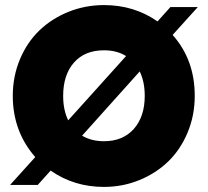

<svg xmlns="http://www.w3.org/2000/svg" viewBox="-20 -736 827 763"><path d="M753.9 -355Q753.9 -277.3 725.6 -209.5Q697.3 -141.6 648.7 -94.5Q600.1 -47.4 533.7 -20.3Q467.3 6.8 393.1 6.8Q273.9 6.8 181.2 -58.1L129.9 -1H20L120.1 -111.8Q30.8 -213.9 30.8 -355Q30.8 -432.6 59.3 -500.5Q87.9 -568.4 136.7 -615.2Q185.5 -662.1 252.2 -689Q318.8 -715.8 393.1 -715.8Q513.2 -715.8 606 -650.9L657.2 -708H766.1L666 -597.2Q753.9 -498.5 753.9 -355ZM231 -355Q231 -298.8 251 -257.8L481 -513.2Q444.8 -536.1 393.1 -536.1Q316.9 -536.1 273.9 -487.3Q231 -438.5 231 -355ZM393.1 -174.8Q468.3 -174.8 511.7 -223.6Q555.2 -272.5 555.2 -355Q555.2 -411.1 535.2 -452.1L306.2 -196.8Q343.3 -174.8 393.1 -174.8Z"/></svg>

Font: Poppins ExtraBold
Style: Regular
Weight: 800
Designer: Ninad Kale (Devanagari), Jonny Pinhorn (Latin)
Foundry: Indian Type Foundry
Version: Version 3.200;PS 1.000;hotconv 16.6.54;makeotf.lib2.5.65590